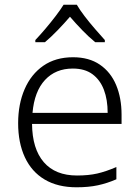

<svg xmlns="http://www.w3.org/2000/svg" viewBox="-20 -785 592 815"><path d="M290 -542Q358 -542 404 -510.5Q450 -479 473 -424Q496 -369 496 -298V-259H116Q117 -153 166 -96.5Q215 -40 307 -40Q356 -40 393 -48.5Q430 -57 474 -76V-24Q435 -7 395.5 1.5Q356 10 305 10Q225 10 169.5 -23Q114 -56 85.5 -117.5Q57 -179 57 -262Q57 -343 84.5 -406.5Q112 -470 164 -506Q216 -542 290 -542ZM289 -494Q216 -494 171 -445.5Q126 -397 118 -306H437Q437 -362 421 -404Q405 -446 372.5 -470Q340 -494 289 -494ZM306 -765Q318 -744 339 -716.5Q360 -689 383.5 -662Q407 -635 425 -615V-606H384Q357 -628 329 -657Q301 -686 277 -714Q253 -686 225.5 -657.5Q198 -629 171 -606H130V-615Q149 -635 172 -662Q195 -689 216 -716.5Q237 -744 250 -765Z"/></svg>

Font: Noto Sans Hebrew Light
Style: Regular
Weight: 300
Designer: Monotype Design Team
Foundry: Monotype Imaging Inc.
Version: Version 2.003